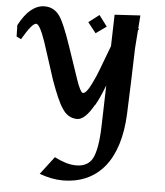

<svg xmlns="http://www.w3.org/2000/svg" viewBox="-78 -618 854 994"><g transform="rotate(5 349.0 -121.0)"><path d="M234.4 207Q265.1 222.7 293 231.2Q320.8 239.7 347.2 239.7Q406.2 239.7 431.2 196.3Q443.8 172.9 451.4 131.3Q459 89.8 460.9 27.3L466.8 -186Q454.6 -154.3 442.9 -128.2Q431.2 -102.1 418 -79.1L417.5 -80.6Q372.1 0 331.5 0Q308.1 0 288.3 -11.5Q268.6 -22.9 253.9 -46.4Q239.7 -66.9 223.9 -103Q208 -139.2 189.5 -190.9L127.9 -381.3Q96.7 -472.7 77.6 -472.7Q56.6 -472.7 6.3 -386.2L-17.6 -397.9L-19 -457Q10.3 -512.7 43.7 -539.6Q77.1 -566.4 113.8 -566.4Q163.1 -566.4 192.4 -524.4Q205.6 -505.9 221.4 -468Q237.3 -430.2 257.3 -371.6L312 -210.4L311.5 -211.4Q323.7 -174.3 333.7 -155.5Q343.8 -136.7 349.6 -136.7Q360.8 -136.7 374.5 -156.7Q388.2 -176.8 404.8 -214.4Q409.7 -222.7 426.5 -266.4Q443.4 -310.1 473.6 -391.1Q474.1 -430.7 475.8 -473.6Q477.5 -516.6 478 -554.7L611.3 -562.5L598.6 -391.1Q596.2 -306.2 593.3 -219.5Q590.3 -132.8 586.9 -47.4Q583 40.5 561.5 109.6Q540 178.7 501.7 226.1Q463.4 273.4 408.7 298.3Q354 323.2 283.2 323.2Q229.5 323.2 163.6 299.8ZM388.2 -450.7 345.7 -504.4 400.4 -546.4 442.9 -489.7ZM557.1 -450.7 513.7 -505.4 569.3 -546.4 610.8 -490.2Z"/></g></svg>

Font: IranNastaliq
Style: Regular
Weight: 400
Designer: Hossein Zahedi
Version: Version 1.5